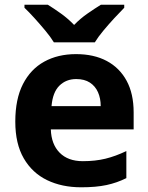

<svg xmlns="http://www.w3.org/2000/svg" viewBox="-20 -852 631 816"><path d="M303 -622Q379 -622 433.5 -593Q488 -564 518 -509Q548 -454 548 -374V-302H196Q198 -239 233.5 -203Q269 -167 332 -167Q385 -167 428 -177.5Q471 -188 517 -210V-95Q477 -75 432.5 -65.5Q388 -56 325 -56Q243 -56 180 -86.5Q117 -117 81 -179Q45 -241 45 -335Q45 -431 77.5 -494.5Q110 -558 168 -590Q226 -622 303 -622ZM304 -516Q261 -516 232.5 -488Q204 -460 199 -401H408Q408 -434 396.5 -460Q385 -486 362 -501Q339 -516 304 -516ZM209 -672Q195 -695 172.5 -722Q150 -749 126.5 -775Q103 -801 84 -819V-832H183Q209 -816 239 -794.5Q269 -773 295 -746Q321 -773 352 -794.5Q383 -816 409 -832H508V-819Q490 -801 466 -775Q442 -749 419.5 -722Q397 -695 383 -672Z"/></svg>

Font: Noto Sans Malayalam UI
Style: Regular
Weight: 400
Designer: Jelle Bosma - Monotype Design Team
Foundry: Monotype Imaging Inc.
Version: Version 2.104